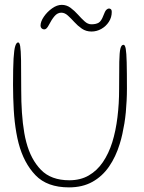

<svg xmlns="http://www.w3.org/2000/svg" viewBox="-20 -774 608 810"><path d="M271 16.5Q179 16.5 129.8 -34.8Q80.5 -86 58.5 -169.5Q53 -190.5 49 -213.5Q45 -236.5 42.2 -260.8Q39.5 -285 38 -310.5Q36.5 -336 35.8 -362.5Q35 -389 35 -416.5Q35 -488 37.2 -526.8Q39.5 -565.5 44.5 -580.2Q49.5 -595 56.5 -595Q62.5 -595 65.2 -579Q68 -563 68.8 -519.8Q69.5 -476.5 69.5 -394.5Q69.5 -370 70.2 -346Q71 -322 72.5 -299.2Q74 -276.5 76.5 -254.8Q79 -233 82.5 -212.8Q86 -192.5 91 -174Q110 -101.5 152.8 -57.5Q195.5 -13.5 272.5 -13.5Q319.5 -13.5 354.5 -33.8Q389.5 -54 414 -90Q438.5 -126 453.5 -173.5Q461 -197.5 466.5 -224.2Q472 -251 475.5 -279.5Q479 -308 480.8 -337.8Q482.5 -367.5 482.5 -398Q482.5 -472.5 483.2 -513Q484 -553.5 488 -569.2Q492 -585 501 -585Q507.5 -585 510.5 -568Q513.5 -551 514.5 -510.5Q515.5 -470 515.5 -400Q515.5 -374.5 514.2 -349.5Q513 -324.5 510.8 -300.5Q508.5 -276.5 504.8 -253.5Q501 -230.5 496.2 -208.8Q491.5 -187 485 -166.5Q468.5 -112.5 440 -71.2Q411.5 -30 369.8 -6.8Q328 16.5 271 16.5ZM166.5 -650Q160 -650 155.5 -654.5Q151 -659 151 -665.5Q151 -683 165 -703.5Q179 -724 199.8 -738.8Q220.5 -753.5 240.5 -753.5Q261 -753.5 277.8 -741Q294.5 -728.5 308.8 -712.5Q323 -696.5 336.8 -684Q350.5 -671.5 365.5 -671.5Q385 -671.5 396.2 -678.2Q407.5 -685 416 -708Q423 -727 428.5 -732.5Q434 -738 440.5 -738Q444.5 -738 448 -734.8Q451.5 -731.5 451.5 -724Q451.5 -700.5 439.2 -681.8Q427 -663 407.5 -652Q388 -641 366 -641Q343 -641 325.5 -653Q308 -665 293.8 -680.8Q279.5 -696.5 266.2 -708.5Q253 -720.5 238.5 -720.5Q222.5 -720.5 210 -705.8Q197.5 -691 185.5 -667.5Q181 -659 176.5 -654.5Q172 -650 166.5 -650Z"/></svg>

Font: Gluten Thin Thin
Style: Regular
Weight: 250
Version: Version 1.300